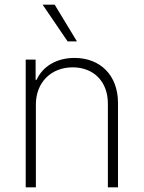

<svg xmlns="http://www.w3.org/2000/svg" viewBox="-20 -800 614 820"><path d="M133.2 -353.7C133.2 -448.9 199.2 -512.4 290.1 -512.4C380.7 -512.4 440.7 -451 440.7 -358V0H484V-359.7C484 -479 408 -552.6 298.3 -552.6C220.5 -552.6 161.9 -515.6 136.4 -459.2H132.1V-545.5H89.8V0H133.2ZM268.8 -623.2H308.6L213.4 -780.2H161.9Z"/></svg>

Font: Karasuma Gothic
Style: Thin
Weight: 200
Designer: Rasmus Andersson / Ryoko Ishizuka
Foundry: rsms
Version: Version 1.00